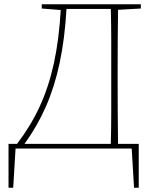

<svg xmlns="http://www.w3.org/2000/svg" viewBox="-20 -697 734 901"><path d="M176 -657V-677H641V-657L534 -651Q533 -581 532.5 -508Q532 -435 532 -355V-340Q532 -247 532.5 -170Q533 -93 534 -22H631V184H609L598 0H53L42 184H20V-22H60Q123 -104 165.5 -195.5Q208 -287 232.5 -398.5Q257 -510 265 -650ZM502 -355Q502 -436 502 -510Q502 -584 500 -655H292Q284 -515 260 -402Q236 -289 195 -196Q154 -103 95 -22H500Q502 -93 502 -170Q502 -247 502 -340Z"/></svg>

Font: Source Serif Pro ExtraLight
Style: Regular
Weight: 200
Designer: Frank Grießhammer
Foundry: Adobe Systems Incorporated
Version: Version 3.001;hotconv 1.0.111;makeotfexe 2.5.65597